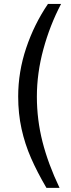

<svg xmlns="http://www.w3.org/2000/svg" viewBox="-20 -798 348 945"><path d="M161.5 -322Q161.5 -209 189.2 -100Q217 9 273 126.5H208.5Q163 49 132.8 -20Q102.5 -89 86 -164Q69.5 -239 69.5 -323Q69.5 -444.5 108.8 -561.5Q148 -678.5 216 -778.5H280.5Q225.5 -673.5 193.5 -555.8Q161.5 -438 161.5 -322Z"/></svg>

Font: 1883 Sans
Style: Regular
Weight: 400
Designer: 1883 Sans project is a fork of Public Sans.
Version: Version 1.009